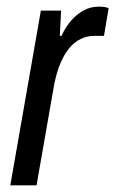

<svg xmlns="http://www.w3.org/2000/svg" viewBox="-20 -558 347 578"><path d="M11 0 103 -526H164L160 -450H165Q178 -478 195 -497Q212 -516 232.5 -527Q253 -538 277 -538Q286 -538 294 -537Q302 -536 307 -533L293 -450H263Q242 -450 222.5 -440.5Q203 -431 188 -412.5Q173 -394 161.5 -366.5Q150 -339 143 -303L90 0Z"/></svg>

Font: Archivo Condensed
Style: Italic
Weight: 400
Width: 3
Italic angle: -10°
Designer: Hector Gatti
Foundry: Omnibus-Type
Version: Version 2.001